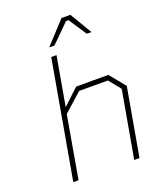

<svg xmlns="http://www.w3.org/2000/svg" viewBox="-167 -1031 929 1131"><g transform="rotate(-20 297.5 -466.0)"><path d="M231 -794 358 -932H414L496 -794H467L393 -906H377L264 -794ZM93 0 223 -737H256L202 -430L301 -523H503L583 -425L508 0H475L549 -419L489 -493H309L194 -390L126 0Z"/></g></svg>

Font: Tomorrow ExtraLight
Style: Italic
Weight: 275
Italic angle: -10°
Designer: Tony de Marco, Monica Rizzolli
Foundry: Just in Type
Version: Version 2.002